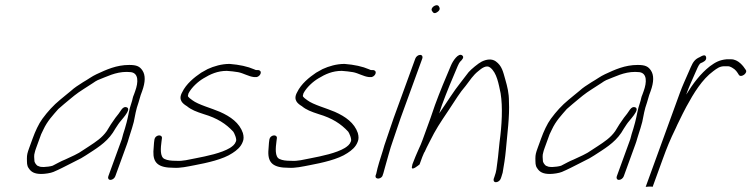

<svg xmlns="http://www.w3.org/2000/svg" viewBox="-20 -693 2915 745"><path d="M427.3 -9 472.4 -133C475.3 -141 477.7 -148.3 479.4 -155C481.6 -161 483.5 -167 485 -173C487.6 -180.3 490.1 -188 492.3 -196L499.1 -220C504.5 -245.9 507.5 -267.8 517.4 -295C521.6 -306.7 522.3 -314.2 525.9 -324L531.4 -339C544.4 -374.8 544.9 -401.7 532.4 -420C522.1 -435 510.8 -441 481.5 -441C431.5 -441 392.6 -422.7 354.4 -405C335.7 -396.3 322.6 -385.6 302.1 -374C281 -360.2 271.1 -354.7 254.8 -340L237.7 -326C232 -321.3 223.9 -314.7 213.4 -306C186.4 -283.7 165.8 -260.9 144.4 -232C129.8 -212.2 116.4 -182.5 106.8 -156L93.3 -119C86.4 -100 84.4 -92.5 84.4 -78C85 -62 83.4 -50.9 91.6 -40C100.5 -25.9 113.7 -18 140.6 -18C154.4 -18 176.4 -21.3 187.5 -26C209.9 -35.5 232.8 -47.4 255.5 -59L275.1 -69C289.4 -75.6 299.9 -81.6 312.8 -90C350.4 -114.6 390.8 -137.4 417.8 -178L427.6 -194C430.9 -199.3 434.6 -205 438.8 -211C447.4 -225.1 492.7 -268 472.1 -276.5C464.9 -279.5 458 -276.7 451.5 -268C442.8 -255.4 437.8 -247.5 427.9 -236C416 -219.9 404.6 -202.1 394 -184C376.2 -158.6 351.4 -142.4 326.4 -126L303.4 -111C282.3 -95.5 256.6 -85.2 232.9 -74C215.9 -67.5 199.9 -57.7 184.2 -50C176.4 -47.3 159.1 -45 150.4 -45C144.4 -45 139.5 -45.3 135.7 -46L125.2 -50C120.5 -53.6 113.2 -62.5 113.5 -70C113 -76.8 111.1 -91.1 114.8 -101C115.5 -105 117.4 -111 120.3 -119L139.6 -172C142 -176.7 144.8 -182.5 148 -189.5C163.7 -223.7 185.2 -245.6 206.3 -270C215.5 -278.5 241.4 -300 251.1 -308L268.2 -322C287.8 -338 319.3 -356.4 341 -371C347.4 -375.7 353.4 -379.3 359 -382C393.8 -395.3 427.6 -414 471.7 -414C477 -414 482.6 -413.7 488.3 -413C517.9 -408.6 517.4 -374.7 504.4 -339L499.7 -326C494.3 -314.6 494.7 -306.9 490.4 -295C480.6 -268 478.2 -243 471.3 -218L464.6 -194C462.4 -186 460.2 -179 458 -173L452.7 -153L400.3 -9C397.5 -1.3 401.2 5 408.7 5C416.2 5 424.5 -1.3 427.3 -9Z M983.2 -421H976.2C972.9 -421 969.6 -422 966.3 -424C940.5 -435.2 908.9 -442 871 -445C840 -445 810.4 -436.3 785.7 -425L760.6 -411C733.9 -392.9 702.5 -367.8 686.9 -335C670 -305 689.7 -290.5 705.3 -281C722.3 -266.9 741.1 -259.7 771 -250C822.7 -234.7 857.1 -212.6 885.2 -182C888.4 -178.1 900.3 -152.7 895.4 -144C891.2 -132.3 882.8 -125.9 872.3 -119C839.3 -99 782.4 -87.3 739.8 -79C713 -73.8 688.5 -67.1 664.1 -69C644.5 -69 630.1 -70.6 618.7 -76C599.6 -84.3 603.5 -120.2 606.8 -145L608.5 -158C607.9 -173.5 582.2 -169.4 579.3 -152L577.6 -139C576.9 -129.7 576.1 -118.3 575.2 -105C573.8 -60.3 594.9 -42 653.3 -42C679.9 -40.2 707 -46.6 735.4 -52C782.5 -60.9 846.2 -74.6 882 -99C898.6 -109.6 914.7 -122.9 922 -143C926.1 -152.3 926.2 -163.7 922.4 -177C909.1 -216 875.1 -240.5 833.3 -259C802.4 -272.6 749.3 -286.6 726.6 -304C722.7 -307.1 707.3 -316.8 709.2 -322C709.7 -325.3 710.5 -328.3 711.5 -331C723.7 -354.1 748.4 -376.5 769.6 -389C796 -405 823.7 -418 860.1 -418C876 -416.6 889.5 -415.7 903.8 -413C924.4 -409.2 944.7 -396.1 965.4 -394H972.4C978.9 -392.6 988.5 -399.7 990.9 -406.5C993.9 -414.5 990 -419.8 983.2 -421Z M1429.2 -421H1422.2C1418.9 -421 1415.6 -422 1412.3 -424C1386.5 -435.2 1354.9 -442 1317 -445C1286 -445 1256.4 -436.3 1231.7 -425L1206.6 -411C1179.9 -392.9 1148.5 -367.8 1132.9 -335C1116 -305 1135.7 -290.5 1151.3 -281C1168.3 -266.9 1187.1 -259.7 1217 -250C1268.7 -234.7 1303.1 -212.6 1331.2 -182C1334.4 -178.1 1346.3 -152.7 1341.4 -144C1337.2 -132.3 1328.8 -125.9 1318.3 -119C1285.3 -99 1228.4 -87.3 1185.8 -79C1159 -73.8 1134.5 -67.1 1110.1 -69C1090.5 -69 1076.1 -70.6 1064.7 -76C1045.6 -84.3 1049.5 -120.2 1052.8 -145L1054.5 -158C1053.9 -173.5 1028.2 -169.4 1025.3 -152L1023.6 -139C1022.9 -129.7 1022.1 -118.3 1021.2 -105C1019.8 -60.3 1040.9 -42 1099.3 -42C1125.9 -40.2 1153 -46.6 1181.4 -52C1228.5 -60.9 1292.2 -74.6 1328 -99C1344.6 -109.6 1360.7 -122.9 1368 -143C1372.1 -152.3 1372.2 -163.7 1368.4 -177C1355.1 -216 1321.1 -240.5 1279.3 -259C1248.4 -272.6 1195.3 -286.6 1172.6 -304C1168.7 -307.1 1153.3 -316.8 1155.2 -322C1155.7 -325.3 1156.5 -328.3 1157.5 -331C1169.7 -354.1 1194.4 -376.5 1215.6 -389C1242 -405 1269.7 -418 1306.1 -418C1322 -416.6 1335.5 -415.7 1349.8 -413C1370.4 -409.2 1390.7 -396.1 1411.4 -394H1418.4C1424.9 -392.6 1434.5 -399.7 1436.9 -406.5C1439.9 -414.5 1436 -419.8 1429.2 -421Z M1591.6 -466 1507.5 -235C1497.8 -208.3 1487.1 -173.3 1477.9 -148C1473.5 -136 1469.3 -122.7 1465.3 -108C1455.7 -77.7 1445.3 -46.3 1439.9 -19L1437.4 -12C1433.8 6.1 1462.5 2 1465.1 -14L1467.6 -21C1468.7 -25.7 1470.7 -33 1473.6 -43C1483.2 -75 1492.4 -113.7 1504.9 -148C1514.4 -174.2 1524.5 -207.4 1534.5 -235L1618.6 -466C1621.4 -473.7 1617.7 -480 1610.2 -480C1602.7 -480 1594.4 -473.7 1591.6 -466ZM1656.6 -650C1660.6 -643.6 1665 -637.8 1677.3 -646.5C1689.5 -655.1 1686.6 -662.5 1682.5 -669C1673.8 -680.7 1647.4 -662.3 1656.6 -650Z M1592.3 -86C1588 -76 1584 -66 1580.4 -56C1578.9 -50 1578.1 -46 1578 -44C1577.6 -29.4 1603.7 -51.8 1608 -55L1618.6 -84C1621.4 -90 1623.8 -95.7 1625.8 -101L1627.5 -103C1631.8 -113 1638.3 -126.3 1647 -143C1671.5 -192.3 1685.7 -213 1720.5 -265C1750.2 -309.5 1762.7 -331.8 1787 -360C1803.8 -382 1815.8 -401.2 1835.8 -417C1848.8 -428.2 1867.9 -442.3 1881.9 -431C1908.1 -410.9 1914.8 -366.8 1922.5 -331C1931.2 -277 1927.4 -207.5 1918.3 -141C1914.8 -112.8 1914.1 -92.9 1910 -64.5C1906.4 -39.7 1907.2 -30.8 1898.2 -6L1896 0C1893.2 7.7 1896.9 14 1904.4 14C1911.4 14 1920.1 7.9 1922.6 1L1925.2 -6C1926.9 -10.7 1928.6 -16.3 1930.4 -23C1935.1 -49.1 1940.4 -83 1942.7 -109C1948.2 -172.7 1957.9 -241.4 1954.8 -299C1955 -331.9 1948.6 -356.7 1940.8 -384C1931.9 -415 1927.9 -437.5 1903.6 -455C1888.6 -465.6 1868.8 -463.6 1849.2 -454C1836.2 -447.6 1808.1 -424.3 1798.3 -413C1790.7 -403.4 1774 -380.9 1766 -371C1740.6 -339.5 1715.7 -298.4 1684.1 -253C1688 -263.7 1691.5 -274.3 1694.7 -285C1712.7 -334.4 1736.5 -391.7 1756.1 -437C1759.6 -445 1762.6 -450.3 1764.9 -453C1773.5 -461.4 1782.5 -470.9 1773.5 -478C1758.9 -489.4 1737.2 -456.7 1729.8 -439C1710 -392.7 1686.1 -335.5 1667.7 -285C1661.9 -267 1656.1 -250.3 1650.5 -235L1619.6 -150C1615 -137.3 1610.1 -125.7 1604.9 -115C1601.8 -106.6 1595.3 -94.3 1592.3 -86Z M2400.3 -9 2445.4 -133C2448.3 -141 2450.7 -148.3 2452.4 -155C2454.6 -161 2456.5 -167 2458 -173C2460.6 -180.3 2463.1 -188 2465.3 -196L2472.1 -220C2477.5 -245.9 2480.5 -267.8 2490.4 -295C2494.6 -306.7 2495.3 -314.2 2498.9 -324L2504.4 -339C2517.4 -374.8 2517.9 -401.7 2505.4 -420C2495.1 -435 2483.8 -441 2454.5 -441C2404.5 -441 2365.6 -422.7 2327.4 -405C2308.7 -396.3 2295.6 -385.6 2275.1 -374C2254 -360.2 2244.1 -354.7 2227.8 -340L2210.7 -326C2205 -321.3 2196.9 -314.7 2186.4 -306C2159.4 -283.7 2138.8 -260.9 2117.4 -232C2102.8 -212.2 2089.4 -182.5 2079.8 -156L2066.3 -119C2059.4 -100 2057.4 -92.5 2057.4 -78C2058 -62 2056.4 -50.9 2064.6 -40C2073.5 -25.9 2086.7 -18 2113.6 -18C2127.4 -18 2149.4 -21.3 2160.5 -26C2182.9 -35.5 2205.8 -47.4 2228.5 -59L2248.1 -69C2262.4 -75.6 2272.9 -81.6 2285.8 -90C2323.4 -114.6 2363.8 -137.4 2390.8 -178L2400.6 -194C2403.9 -199.3 2407.6 -205 2411.8 -211C2420.4 -225.1 2465.7 -268 2445.1 -276.5C2437.9 -279.5 2431 -276.7 2424.5 -268C2415.8 -255.4 2410.8 -247.5 2400.9 -236C2389 -219.9 2377.6 -202.1 2367 -184C2349.2 -158.6 2324.4 -142.4 2299.4 -126L2276.4 -111C2255.3 -95.5 2229.6 -85.2 2205.9 -74C2188.9 -67.5 2172.9 -57.7 2157.2 -50C2149.4 -47.3 2132.1 -45 2123.4 -45C2117.4 -45 2112.5 -45.3 2108.7 -46L2098.2 -50C2093.5 -53.6 2086.2 -62.5 2086.5 -70C2086 -76.8 2084.1 -91.1 2087.8 -101C2088.5 -105 2090.4 -111 2093.3 -119L2112.6 -172C2115 -176.7 2117.8 -182.5 2121 -189.5C2136.7 -223.7 2158.2 -245.6 2179.3 -270C2188.5 -278.5 2214.4 -300 2224.1 -308L2241.2 -322C2260.8 -338 2292.3 -356.4 2314 -371C2320.4 -375.7 2326.4 -379.3 2332 -382C2366.8 -395.3 2400.6 -414 2444.7 -414C2450 -414 2455.6 -413.7 2461.3 -413C2490.9 -408.6 2490.4 -374.7 2477.4 -339L2472.7 -326C2467.3 -314.6 2467.7 -306.9 2463.4 -295C2453.6 -268 2451.2 -243 2444.3 -218L2437.6 -194C2435.4 -186 2433.2 -179 2431 -173L2425.7 -153L2373.3 -9C2370.5 -1.3 2374.2 5 2381.7 5C2389.2 5 2397.5 -1.3 2400.3 -9Z M2512.4 32 2551.3 -75C2568.7 -122.8 2578.9 -148.1 2602.7 -197C2604.2 -201 2605.9 -205 2608.1 -209C2624.2 -242.3 2635.8 -265.5 2642.9 -278.5C2672 -332.1 2704.5 -385.3 2747.8 -417C2763.1 -428.3 2772.7 -436 2791.7 -436H2805.7C2809 -436 2813.8 -434.3 2819.9 -431C2835.2 -422.5 2839.5 -414.3 2847.3 -402C2856.1 -390.3 2882.7 -409.8 2873.6 -422C2864.6 -436.2 2844.8 -463 2816.5 -463H2799.5C2772.3 -460.4 2756.6 -452.1 2734.7 -436C2698.3 -407.6 2669.4 -369.5 2642.7 -326L2644.8 -332C2654.5 -358.6 2665 -380.9 2675 -404L2686.5 -430C2689.6 -436.7 2692.3 -441.3 2694.6 -444C2695.1 -445.3 2696.6 -446.7 2699.1 -448C2710.2 -452.7 2722.2 -458.1 2719.9 -471C2717.6 -483.9 2704.7 -476.8 2694.4 -471C2677.3 -463.7 2669.3 -452.9 2660.6 -433L2648.8 -406C2638.7 -382.8 2627.8 -359.4 2618.2 -333L2485.4 32L2498.7 31H2505.2C2508.7 31 2510.2 31.4 2512.4 32Z"/></svg>

Font: Take Off
Style: Drunk
Weight: 400
Foundry: Cannot Into Space Fonts
Version: Version 0.89